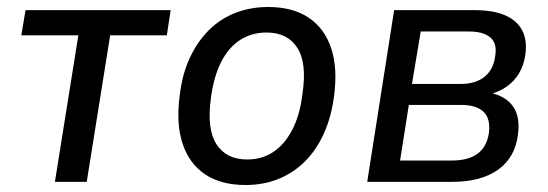

<svg xmlns="http://www.w3.org/2000/svg" viewBox="-20 -520 1568 549"><path d="M137 0 204 -419H41L53 -491H468L457 -419H295L228 0Z M682 9Q612 9 566.5 -21.5Q521 -52 502 -109.5Q483 -167 494 -248Q501 -308 523 -355Q545 -402 578 -434.5Q611 -467 654 -483.5Q697 -500 747 -500Q817 -500 862.5 -469.5Q908 -439 927 -382Q946 -325 935 -244Q927 -184 905.5 -137Q884 -90 851 -57.5Q818 -25 775.5 -8Q733 9 682 9ZM687 -64Q729 -64 761.5 -85.5Q794 -107 816 -149.5Q838 -192 845 -253Q858 -340 830 -383.5Q802 -427 742 -427Q700 -427 667 -406Q634 -385 612.5 -343Q591 -301 583 -239Q571 -151 599 -107.5Q627 -64 687 -64Z M1030 0 1107 -491H1336Q1392 -491 1426 -475.5Q1460 -460 1474 -431.5Q1488 -403 1482 -363Q1478 -334 1464.5 -311Q1451 -288 1429 -272.5Q1407 -257 1376 -249L1378 -255Q1424 -247 1446 -217Q1468 -187 1461 -135Q1453 -70 1404.5 -35Q1356 0 1272 0ZM1124 -61H1272Q1319 -61 1345.5 -80.5Q1372 -100 1378 -140Q1383 -181 1362.5 -200.5Q1342 -220 1298 -220H1149ZM1158 -280H1298Q1340 -280 1365.5 -300.5Q1391 -321 1396 -360Q1402 -396 1382 -413Q1362 -430 1320 -430H1183Z"/></svg>

Font: Nunito Sans 10pt SemiCondensed Medium
Style: Italic
Weight: 500
Width: 4
Italic angle: -9°
Designer: Vernon Adams
Foundry: Vernon Adams
Version: Version 3.101;gftools[0.9.27]